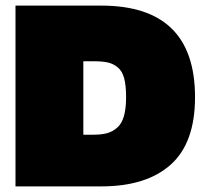

<svg xmlns="http://www.w3.org/2000/svg" viewBox="-20 -664 730 684"><path d="M35.2 0V-644H340.8Q674.8 -644 674.8 -317.9Q674.8 -154.8 588.1 -77.4Q501.5 0 340.8 0ZM276.9 -184.1H313Q341.8 -184.1 361.3 -189.5Q380.9 -194.8 397.2 -209Q413.6 -223.1 421.4 -250Q429.2 -276.9 429.2 -317.9Q429.2 -359.4 422.4 -385Q415.5 -410.6 399.7 -423.8Q383.8 -437 364.3 -441.4Q344.7 -445.8 313 -445.8H276.9Z"/></svg>

Font: Kanit Black
Style: Regular
Weight: 900
Designer: Katatrad Team
Foundry: CadsonDemak
Version: Version 1.000;PS 001.000;hotconv 1.0.88;makeotf.lib2.5.64775